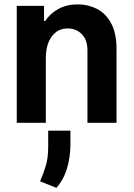

<svg xmlns="http://www.w3.org/2000/svg" viewBox="-20 -573 623 896"><path d="M193.9 -301.1V0H58.2V-545.5H185.4V-475.1H191.1Q213.1 -509.2 252 -530.9Q290.8 -552.6 343 -552.6Q391 -552.6 432.2 -531.6Q473.4 -510.7 498.6 -464.5Q523.8 -418.3 523.8 -343V0H388.1V-337.4Q388.1 -386.7 361.9 -413.5Q335.6 -440.3 295.8 -440.3Q249.3 -440.3 221.6 -402.9Q193.9 -365.4 193.9 -301.1ZM308.6 36.9V104.8Q308.2 160.2 292.8 212.5Q277.3 264.9 243.3 303.6L166.9 273.1Q182.9 236.5 193.9 200.1Q204.9 163.7 204.9 111.9V36.9Z"/></svg>

Font: Interface
Style: Bold
Weight: 700
Designer: Rasmus Andersson
Foundry: rsms
Version: Version 1.8